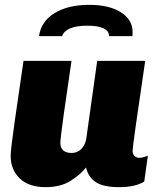

<svg xmlns="http://www.w3.org/2000/svg" viewBox="-20 -762 667 792"><path d="M229 -171Q229 -152 241 -141.5Q253 -131 275 -131Q300 -131 316 -148Q332 -165 336 -191L381 -511H579Q527 -161 527 -140Q527 -126 535 -118.5Q543 -111 554 -111Q569 -111 590 -120L575 -13Q538 10 471 10Q407 10 375.5 -10.5Q344 -31 335 -71Q312 -42 271 -16Q230 10 168 10Q99 10 61.5 -26Q24 -62 24 -119Q24 -144 40.5 -260Q57 -376 77 -511H275Q257 -391 243 -290.5Q229 -190 229 -171ZM527 -629Q527 -618 526 -613H430Q429 -656 340 -656Q252 -656 236 -613H141Q149 -673 204.5 -707.5Q260 -742 348 -742Q430 -742 478.5 -711.5Q527 -681 527 -629Z"/></svg>

Font: Chivo Black Italic
Style: Regular
Weight: 900
Italic angle: -8.05°
Designer: Hector Gatti
Foundry: Omnibus-Type
Version: Version 1.007